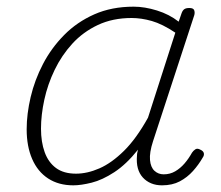

<svg xmlns="http://www.w3.org/2000/svg" viewBox="-20 -539 662 576"><path d="M200 17Q156 17 124.5 -3.5Q93 -24 76.5 -62Q60 -100 60 -151Q60 -197 72 -248Q84 -299 109 -347Q134 -395 172.5 -434Q211 -473 263 -496Q315 -519 381 -519Q414 -519 451 -507.5Q488 -496 516 -474L525 -500Q528 -508 533 -511.5Q538 -515 548 -515Q560 -515 562.5 -508.5Q565 -502 563 -494L439 -115Q428 -81 430 -59Q432 -37 443.5 -26.5Q455 -16 471 -16Q490 -16 505.5 -25Q521 -34 533.5 -48.5Q546 -63 556 -81Q560 -87 566 -91Q572 -95 581 -90Q590 -86 591.5 -79.5Q593 -73 588 -66Q576 -45 559 -26Q542 -7 519.5 5Q497 17 466 17Q448 17 433.5 11Q419 5 408.5 -6.5Q398 -18 393.5 -34.5Q389 -51 391 -73Q391 -77 392 -81.5Q393 -86 394 -90Q359 -46 323 -22.5Q287 1 255 9Q223 17 200 17ZM103 -153Q103 -113 114 -82.5Q125 -52 148 -35Q171 -18 208 -18Q242 -18 278.5 -34Q315 -50 352 -86.5Q389 -123 424 -186L506 -441Q467 -467 435.5 -476Q404 -485 375 -485Q318 -485 273.5 -464Q229 -443 197 -408Q165 -373 144 -329.5Q123 -286 113 -240Q103 -194 103 -153Z"/></svg>

Font: Playwrite RO Thin
Style: Regular
Weight: 250
Version: Version 1.002